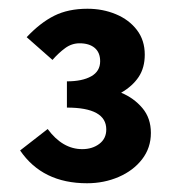

<svg xmlns="http://www.w3.org/2000/svg" viewBox="-20 -770 403 439"><path d="M179 -351Q77 -351 26 -426L89 -475Q123 -429 168 -429Q191 -429 207 -441Q223 -453 223 -474Q223 -524 133 -524V-584Q168 -584 188.5 -595.5Q209 -607 209 -630Q209 -650 196.5 -660.5Q184 -671 162 -671Q144 -671 129 -660Q114 -649 100 -633L41 -685Q72 -718 104 -734Q136 -750 180 -750Q215 -750 245 -737.5Q275 -725 293 -701.5Q311 -678 311 -645Q311 -615 297 -594Q283 -573 257 -558Q286 -546 305.5 -523Q325 -500 325 -466Q325 -432 305 -406Q285 -380 251.5 -365.5Q218 -351 179 -351Z"/></svg>

Font: Narnoor ExtraBold
Style: Regular
Weight: 800
Designer: S. Sridhar Murthy
Foundry: SIL International
Version: Version 3.000